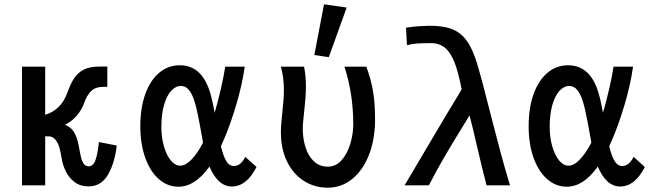

<svg xmlns="http://www.w3.org/2000/svg" viewBox="-20 -859 3040 890"><path d="M266 -124Q261 -154 255.8 -173.5Q250.5 -193 238.2 -210Q226 -227 205.5 -227H189.5V0H82V-550H189.5V-327Q223 -336.5 249.5 -361.2Q276 -386 291.5 -427.5Q306.5 -469.5 322.8 -495Q339 -520.5 367 -535.5Q395 -550.5 440.5 -550.5H477.5V-456.5H459.5Q422 -456.5 401.8 -436.2Q381.5 -416 369 -378.5Q360 -353 338.2 -325.8Q316.5 -298.5 281.5 -280.5Q305.5 -271 318.5 -253.2Q331.5 -235.5 340 -205Q343.5 -192.5 348.5 -164.5Q353 -138.5 357.2 -123.5Q361.5 -108.5 369.5 -98.2Q377.5 -88 391 -88Q412.5 -88 422.8 -117.8Q433 -147.5 438.5 -200.5L521 -184.5Q512 -103.5 480.5 -49.2Q449 5 390 5Q352 5 325.8 -15Q299.5 -35 285.2 -64.2Q271 -93.5 266 -124Z M630.5 -273.5Q630.5 -359 653.5 -423Q676.5 -487 718 -521.8Q759.5 -556.5 813.5 -556.5Q910 -556.5 949.5 -443.5Q963 -404.5 975 -336Q991 -390.5 1004.8 -451.2Q1018.5 -512 1024 -550H1114.5Q1102.5 -465.5 1075 -373Q1047.5 -280.5 1016.5 -209L1004 -181.5Q1015 -135.5 1028.8 -112.5Q1042.5 -89.5 1064.5 -89.5Q1096 -89.5 1117 -132L1169 -85Q1123 5.5 1055 5.5Q990 5.5 951 -87Q884.5 6.5 807 6.5Q756.5 6.5 716.2 -28.8Q676 -64 653.2 -127.8Q630.5 -191.5 630.5 -273.5ZM815.5 -91Q840.5 -91 868 -119.8Q895.5 -148.5 921 -197.5V-198.5Q895.5 -346 883 -385Q871.5 -423 856 -441.8Q840.5 -460.5 818.5 -460.5Q794 -460.5 773.2 -437.8Q752.5 -415 740.2 -371.8Q728 -328.5 728 -271Q728 -221.5 740 -180.2Q752 -139 772 -115Q792 -91 815.5 -91Z M1282 -245.5Q1282 -267 1284.2 -292Q1286.5 -317 1289 -341Q1292.5 -374 1294.2 -396.2Q1296 -418.5 1296 -442Q1296 -499.5 1282 -550H1389.5Q1398 -507.5 1398 -459Q1398 -430.5 1395.8 -402.8Q1393.5 -375 1389.5 -337Q1387 -316 1385.2 -295.5Q1383.5 -275 1383.5 -261Q1383.5 -217.5 1395.8 -177.5Q1408 -137.5 1434.2 -112Q1460.5 -86.5 1500 -86.5Q1537.5 -86.5 1564 -117Q1590.5 -147.5 1604 -193.2Q1617.5 -239 1617.5 -283Q1617.5 -425 1576.5 -550H1678Q1699 -493.5 1708.8 -438Q1718.5 -382.5 1718.5 -311.5V-290.5Q1716 -203.5 1687.8 -135Q1659.5 -66.5 1610.8 -27.8Q1562 11 1499 11Q1437.5 11 1388 -20.8Q1338.5 -52.5 1310.2 -111Q1282 -169.5 1282 -245.5ZM1587 -824 1504 -594 1437 -604 1482 -839Z M1970 -193.5Q2006.5 -255.5 2045.8 -321.5Q2085 -387.5 2120 -444.5Q2105.5 -521 2087.8 -567.5Q2070 -614 2043.8 -636.5Q2017.5 -659 1978.5 -659Q1937.5 -659 1914.8 -657.5Q1892 -656 1866.5 -649.5L1862 -730.5Q1894.5 -735.5 1914.5 -737Q1934.5 -738.5 1966 -739.5Q2031 -740.5 2072.2 -725.2Q2113.5 -710 2141.8 -672.5Q2170 -635 2191 -566Q2215 -486 2254.5 -328Q2282.5 -218.5 2301.5 -148.2Q2320.5 -78 2344 0H2235.5Q2227 -31 2215.5 -78.2Q2204 -125.5 2193.5 -171Q2168.5 -280 2156.5 -324Q2138.5 -294 2129.5 -280Q2075.5 -192.5 2040.8 -133Q2006 -73.5 1968 0H1855.5Q1891.5 -59.5 1970 -193.5Z M2430.5 -273.5Q2430.5 -359 2453.5 -423Q2476.5 -487 2518 -521.8Q2559.5 -556.5 2613.5 -556.5Q2710 -556.5 2749.5 -443.5Q2763 -404.5 2775 -336Q2791 -390.5 2804.8 -451.2Q2818.5 -512 2824 -550H2914.5Q2902.5 -465.5 2875 -373Q2847.5 -280.5 2816.5 -209L2804 -181.5Q2815 -135.5 2828.8 -112.5Q2842.5 -89.5 2864.5 -89.5Q2896 -89.5 2917 -132L2969 -85Q2923 5.5 2855 5.5Q2790 5.5 2751 -87Q2684.5 6.5 2607 6.5Q2556.5 6.5 2516.2 -28.8Q2476 -64 2453.2 -127.8Q2430.5 -191.5 2430.5 -273.5ZM2615.5 -91Q2640.5 -91 2668 -119.8Q2695.5 -148.5 2721 -197.5V-198.5Q2695.5 -346 2683 -385Q2671.5 -423 2656 -441.8Q2640.5 -460.5 2618.5 -460.5Q2594 -460.5 2573.2 -437.8Q2552.5 -415 2540.2 -371.8Q2528 -328.5 2528 -271Q2528 -221.5 2540 -180.2Q2552 -139 2572 -115Q2592 -91 2615.5 -91Z"/></svg>

Font: JuliaMono SemiBold
Style: Regular
Weight: 600
Monospace: yes
Designer: cormullion
Foundry: corm
Version: Version 0.055; ttfautohint (v1.8.4)